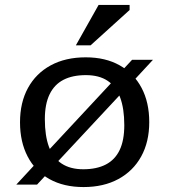

<svg xmlns="http://www.w3.org/2000/svg" viewBox="-20 -747 684 777"><path d="M46 0 140 -101.5 152.5 -113 449 -431.5 461 -447.5 514.5 -505H599L505 -403.5L492.5 -392L195.5 -73.5L183.5 -57.5L130 0ZM317 -62Q371 -62 408.2 -81.2Q445.5 -100.5 464.2 -139.8Q483 -179 483 -240.5Q483 -307.5 466.2 -352.5Q449.5 -397.5 415.2 -420.2Q381 -443 327.5 -443Q273.5 -443 236.8 -424Q200 -405 180.8 -365.5Q161.5 -326 161.5 -264.5Q161.5 -197.5 178.2 -152.5Q195 -107.5 229.8 -84.8Q264.5 -62 317 -62ZM318 10Q238 10 180.2 -22.2Q122.5 -54.5 91.8 -113.8Q61 -173 61 -252Q61 -332 93.2 -391Q125.5 -450 185.2 -482.5Q245 -515 327 -515Q407 -515 464.5 -482.5Q522 -450 553 -391.2Q584 -332.5 584 -253Q584 -173 551.5 -114Q519 -55 459.2 -22.5Q399.5 10 318 10ZM287 -563.5 379 -727H504.5V-706.5L346.5 -563.5Z"/></svg>

Font: Newsreader 7pt
Style: Regular
Weight: 400
Designer: Hugues Gentile
Foundry: Production Type
Version: Version 1.003